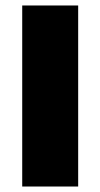

<svg xmlns="http://www.w3.org/2000/svg" viewBox="-20 -680 366 700"><path d="M265 -660V0H61V-660Z"/></svg>

Font: Work Sans ExtraBold
Style: Regular
Weight: 800
Designer: Wei Huang
Foundry: Wei Huang
Version: Version 2.012; ttfautohint (v1.8.3)